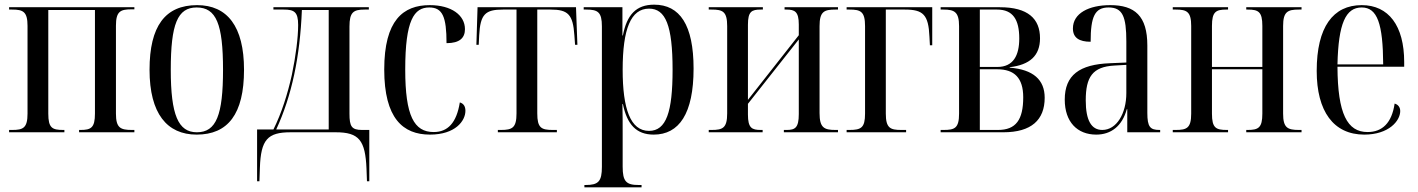

<svg xmlns="http://www.w3.org/2000/svg" viewBox="-20 -567 6080 823"><path d="M19 0H256V-10H251C204 -10 187 -18 187 -80V-524H387V-80C387 -19 370 -10 325 -10H319V0H556V-10H545C496 -10 477 -19 477 -80V-457C477 -518 496 -527 543 -527H556V-536H19V-526H32C79 -526 98 -517 98 -456V-80C98 -18 79 -10 32 -10H19Z M823 10C957 10 1026 -78 1026 -268C1026 -454 954 -545 825 -545C688 -545 621 -455 621 -268C621 -80 696 10 823 10ZM824 0C744 0 712 -74 712 -268C712 -464 741 -535 823 -535C907 -535 936 -464 936 -268C936 -74 907 0 824 0Z M1082 210H1092L1094 153C1098 31 1127 0 1226 0H1419C1519 0 1546 34 1551 157L1553 210H1563V-10H1532C1487 -10 1478 -25 1478 -80V-453C1478 -515 1495 -526 1543 -526H1561V-536H1152V-526H1196C1241 -526 1258 -516 1258 -460C1258 -407 1248 -327 1231 -246C1213 -165 1187 -82 1152 -12H1082ZM1164 -12C1231 -157 1266 -324 1274 -524H1389V-12Z M1823 10C1932 10 1975 -49 1975 -92C1975 -110 1968 -123 1951 -128C1937 -40 1899 -1 1839 -1C1755 -1 1717 -70 1717 -269C1717 -481 1755 -535 1820 -535C1877 -535 1894 -495 1894 -382C1951 -382 1973 -405 1973 -442C1973 -502 1915 -545 1822 -545C1708 -545 1627 -480 1627 -269C1627 -60 1707 10 1823 10Z M2114 0H2367V-10H2349C2300 -10 2283 -19 2283 -81V-526H2340C2415 -526 2436 -505 2442 -416L2445 -375H2455L2449 -536H2027L2022 -375H2032L2034 -416C2039 -506 2060 -526 2136 -526H2194V-81C2194 -19 2176 -10 2127 -10H2114Z M2485 236H2730V226H2718C2664 226 2649 211 2649 147V7C2649 -37 2649 -78 2648 -121H2650C2668 -34 2707 10 2782 10C2891 10 2953 -80 2953 -273C2953 -460 2894 -547 2784 -547C2707 -547 2667 -504 2650 -415H2648V-536H2482V-526H2493C2543 -526 2560 -515 2560 -454V148C2560 211 2545 226 2490 226H2485ZM2762 -6C2682 -6 2649 -101 2649 -268C2649 -443 2684 -530 2762 -530C2833 -530 2863 -458 2863 -268C2863 -87 2836 -6 2762 -6Z M3018 0H3249V-10H3241C3203 -10 3186 -18 3186 -76V-122L3404 -398V-78C3404 -19 3388 -10 3352 -10H3340V0H3572V-10H3561C3513 -10 3493 -19 3493 -82V-455C3493 -518 3513 -526 3561 -526H3572V-536H3343V-526H3351C3387 -526 3404 -517 3404 -462V-416L3186 -139V-461C3186 -518 3202 -526 3241 -526H3250V-536H3018V-526H3030C3078 -526 3097 -518 3097 -455V-81C3097 -18 3078 -10 3030 -10H3018Z M3609 0H3864V-10H3843C3796 -10 3777 -18 3777 -80V-526H3859C3937 -526 3960 -504 3964 -410L3966 -373H3976V-536H3609V-526H3621C3669 -526 3688 -518 3688 -455V-80C3688 -19 3671 -10 3621 -10H3609Z M4012 0H4281C4401 0 4458 -53 4458 -148C4458 -225 4409 -269 4308 -277V-279C4394 -289 4438 -328 4438 -403C4438 -487 4386 -536 4266 -536H4012V-526H4024C4071 -526 4091 -516 4091 -455V-80C4091 -17 4072 -10 4024 -10H4012ZM4255 -280H4180V-526H4254C4322 -526 4349 -483 4349 -402C4349 -330 4324 -280 4255 -280ZM4258 -10H4180V-270H4255C4328 -270 4366 -233 4366 -150C4366 -54 4335 -10 4258 -10Z M4679 10C4742 10 4790 -26 4810 -99H4812V0H4953V-10H4950C4910 -10 4898 -23 4898 -83V-372C4898 -499 4844 -545 4739 -545C4647 -545 4579 -510 4579 -445C4579 -405 4606 -388 4655 -388C4655 -496 4673 -535 4732 -535C4792 -535 4808 -496 4808 -389V-299L4738 -296C4607 -291 4544 -245 4544 -140C4544 -44 4598 10 4679 10ZM4705 -10C4658 -10 4634 -51 4634 -137C4634 -237 4663 -281 4757 -286L4808 -289V-168C4808 -80 4766 -10 4705 -10Z M5007 0H5244V-10H5239C5192 -10 5175 -18 5175 -80V-270H5391V-80C5391 -19 5374 -10 5328 -10H5322V0H5559V-10H5548C5499 -10 5480 -19 5480 -80V-456C5480 -517 5500 -526 5547 -526H5559V-536H5322V-526H5328C5374 -526 5391 -517 5391 -456V-280H5175V-456C5175 -517 5192 -526 5237 -526H5244V-536H5007V-526H5020C5067 -526 5086 -517 5086 -456V-80C5086 -18 5067 -10 5020 -10H5007Z M5828 10C5933 10 5982 -49 5982 -91C5982 -107 5973 -119 5958 -123C5946 -40 5905 -1 5842 -1C5755 -1 5714 -79 5713 -281H5999V-301C5999 -457 5932 -545 5817 -545C5694 -545 5624 -451 5624 -263C5624 -90 5696 10 5828 10ZM5909 -291H5713C5717 -466 5748 -535 5817 -535C5884 -535 5908 -465 5909 -291Z"/></svg>

Font: Noto Serif Display Condensed
Style: Regular
Weight: 400
Width: 3
Designer: Monotype Design Team
Foundry: Monotype Imaging Inc.
Version: Version 2.009